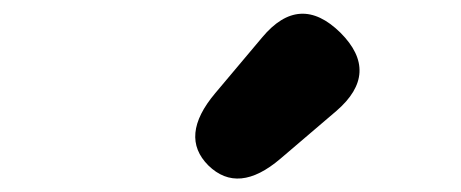

<svg xmlns="http://www.w3.org/2000/svg" viewBox="-20 -937 677 282"><path d="M392 -704Q330 -651 286 -694Q243 -737 296 -800L365 -882Q420 -948 480 -889Q539 -830 474 -774Z"/></svg>

Font: Resource Han Rounded KR Heavy
Style: Regular
Weight: 900
Designer: Cyano Hao (round all glyphs); Ryoko NISHIZUKA 西塚涼子 (kana, bopomofo & ideographs); Paul D. Hunt (Latin, Greek & Cyrillic)
Foundry: Cyano Hao
Version: 0.990